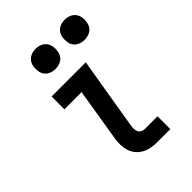

<svg xmlns="http://www.w3.org/2000/svg" viewBox="-216 -836 933 933"><g transform="rotate(-45 250.0 -369.5)"><path d="M305 0Q283 0 262 -3.5Q241 -7 223 -17Q205 -27 192 -42.5Q179 -58 173 -77.5Q167 -97 166.5 -118.5Q166 -140 170 -162L214 -432H96V-520H331L269 -148Q267 -137 267.5 -126Q268 -115 272 -106.5Q276 -98 285 -93Q294 -88 305 -88H392V0ZM404 -601Q388 -601 373 -607Q358 -613 348.5 -625.5Q339 -638 337 -654Q335 -670 337 -687Q339 -698 345 -708.5Q351 -719 360.5 -726Q370 -733 381.5 -736Q393 -739 405 -739Q421 -739 436 -733Q451 -727 460.5 -714.5Q470 -702 472.5 -686Q475 -670 472 -653Q470 -642 464.5 -631.5Q459 -621 449 -614Q439 -607 427.5 -604Q416 -601 404 -601ZM204 -601Q188 -601 173 -607Q158 -613 148.5 -625.5Q139 -638 137 -654Q135 -670 137 -687Q139 -698 145 -708.5Q151 -719 160.5 -726Q170 -733 181.5 -736Q193 -739 205 -739Q221 -739 236 -733Q251 -727 260.5 -714.5Q270 -702 272.5 -686Q275 -670 272 -653Q270 -642 264.5 -631.5Q259 -621 249 -614Q239 -607 227.5 -604Q216 -601 204 -601Z"/></g></svg>

Font: Iosevka SS18 Semibold
Style: Italic
Weight: 600
Italic angle: -9°
Monospace: yes
Designer: Belleve Invis
Foundry: Belleve Invis
Version: Version 25.1.1; ttfautohint (v1.8.4)